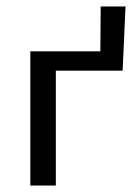

<svg xmlns="http://www.w3.org/2000/svg" viewBox="-20 -575 424 595"><path d="M292 -555H369L360 -356H153V0H74V-416H291Z"/></svg>

Font: EauTest Medium
Style: Regular
Weight: 500
Designer: Christian Thalmann (Catharsis Fonts)
Version: Version 0.001;PS 000.001;hotconv 1.0.88;makeotf.lib2.5.64775